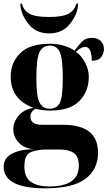

<svg xmlns="http://www.w3.org/2000/svg" viewBox="-24 -787 583 1040"><path d="M221 233Q371 233 439 181.5Q507 130 507 40Q507 -111 318 -111H205Q141 -111 141 -154Q141 -184 169 -198Q209 -188 247 -188Q355 -188 406 -240Q457 -292 457 -371Q457 -409 437.5 -447Q418 -485 387 -507Q417 -533 437 -533Q473 -533 473 -458Q510 -458 524.5 -478Q539 -498 539 -522Q539 -548 521.5 -565Q504 -582 475 -582Q440 -582 421 -562.5Q402 -543 380 -513Q354 -530 320 -540Q286 -550 247 -550Q137 -550 85.5 -499Q34 -448 34 -372Q34 -248 157 -203Q103 -193 75.5 -159Q48 -125 48 -88Q48 -45 79.5 -12.5Q111 20 171 22Q95 19 45.5 43Q-4 67 -4 116Q-4 233 221 233ZM244 -198Q210 -198 191.5 -229Q173 -260 173 -363Q173 -471 190.5 -505.5Q208 -540 246 -540Q284 -540 300 -504.5Q316 -469 316 -364Q316 -258 299 -228Q282 -198 244 -198ZM242 223Q180 223 144 198.5Q108 174 108 115Q108 50 144.5 36.5Q181 23 222 23H300Q350 23 376.5 42.5Q403 62 403 111Q403 223 242 223ZM242 -606Q315 -606 356.5 -659.5Q398 -713 399 -767H389Q381 -733 349.5 -714Q318 -695 242 -695Q165 -695 134 -713.5Q103 -732 95 -767H86Q87 -714 128 -660Q169 -606 242 -606Z"/></svg>

Font: Noto Serif Display SemiCondensed Extra
Style: Regular
Weight: 800
Width: 4
Designer: Monotype Design Team
Foundry: Monotype Imaging Inc.
Version: Version 1.900